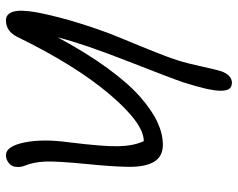

<svg xmlns="http://www.w3.org/2000/svg" viewBox="-98 -680 809 653"><g transform="rotate(90 306.5 -353.5)"><path d="M48.8 30.8Q27.8 30.8 20 6.6Q12.2 -17.6 22 -74.2Q36.6 -147.9 60.3 -223.1Q84 -298.3 105 -349.1Q126 -399.9 149.9 -458.7Q173.8 -517.6 185.1 -553.2Q194.8 -583 205.6 -632.8Q216.3 -682.6 222.2 -701.2Q235.4 -737.8 262.2 -737.8Q275.9 -737.3 282.2 -728.5Q288.6 -719.7 288.6 -700Q288.6 -680.2 281.5 -648.7Q274.4 -617.2 259.8 -571.8Q248.5 -537.6 188.7 -385Q128.9 -232.4 106.9 -145Q159.7 -243.2 211.9 -314.7Q264.2 -386.2 310.1 -426.3Q356 -466.3 395.8 -484.6Q435.5 -502.9 472.2 -502.9Q512.7 -502.9 530.5 -472.4Q548.3 -441.9 547.4 -385Q546.4 -328.1 538.1 -247.1Q527.8 -142.1 529.5 -102.5Q531.2 -63 543.9 -32.2Q549.8 -17.6 546.9 1Q544.9 13.2 533.2 22Q521.5 30.8 507.8 30.8Q477.5 30.8 464.6 -31.7Q451.7 -94.2 463.9 -183.1Q478.5 -300.3 477.3 -352.1Q476.1 -403.8 460 -438Q399.4 -438 300.5 -321.5Q201.7 -205.1 105 -6.8Q85.9 30.8 48.8 30.8Z"/></g></svg>

Font: Shantell Sans Irregular Bouncy
Style: Italic
Weight: 300
Italic angle: -11.31°
Designer: Stephen Nixon, Anya Danilova, Shantell Martin
Foundry: Arrow Type
Version: Version 1.006;[9816181b4]